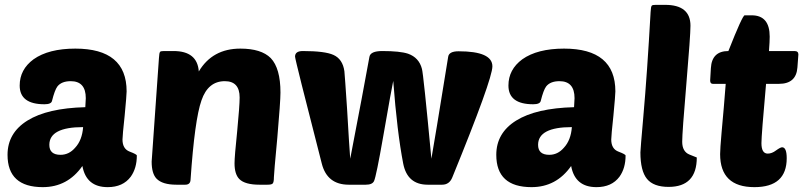

<svg xmlns="http://www.w3.org/2000/svg" viewBox="-20 -760 3315 790"><path d="M93 -264Q175 -315 331 -319Q333 -347 333 -356Q333 -426 271 -426Q233 -426 216 -404Q205 -389 194 -345Q191 -331 163 -331Q61 -331 61 -408Q61 -474 118 -516Q180 -560 290 -560Q501 -560 501 -384Q501 -369 493 -285Q484 -201 484 -186Q484 -147 514 -136Q543 -125 543 -120Q543 -68 518 -33Q486 10 423 10Q335 10 319 -77Q258 10 156 10Q11 10 11 -123Q11 -213 93 -264ZM183 -164Q183 -123 229 -123Q264 -123 289 -152Q318 -183 322 -237Q183 -237 183 -164Z M956 -221Q966 -325 966 -359Q966 -426 905 -426Q836 -426 809 -347Q781 -268 764 -20Q763 0 742 0H706Q648 0 624 -25Q604 -46 604 -95Q604 -101 634 -521Q635 -543 639 -547Q642 -550 655 -550H694Q792 -550 798 -466Q854 -560 969 -560Q1055 -560 1094 -521Q1134 -479 1134 -379Q1134 -343 1121 -193Q1107 -44 1107 -31Q1107 -10 1102 -5Q1098 0 1080 0H1048Q988 0 965 -23Q945 -43 945 -88Q945 -116 956 -221Z M1824 -526Q1827 -549 1867 -549Q2006 -549 2006 -487Q2006 -434 1841 -30Q1829 0 1799 0H1740Q1656 0 1639 -87Q1614 -216 1598 -427Q1592 -401 1557 -200Q1528 -34 1519 -15Q1512 0 1485 0H1415Q1326 0 1304 -87Q1194 -515 1194 -527Q1194 -550 1226 -550Q1317 -550 1352 -534Q1390 -517 1397 -467Q1399 -448 1408 -313Q1417 -157 1421 -107Q1475 -387 1500 -526Q1504 -550 1553 -550Q1626 -550 1659 -539Q1704 -523 1716 -477Q1722 -458 1755 -107Q1767 -173 1824 -526Z M2104 -264Q2186 -315 2342 -319Q2344 -347 2344 -356Q2344 -426 2282 -426Q2244 -426 2227 -404Q2216 -389 2205 -345Q2202 -331 2174 -331Q2072 -331 2072 -408Q2072 -474 2129 -516Q2191 -560 2301 -560Q2512 -560 2512 -384Q2512 -369 2504 -285Q2495 -201 2495 -186Q2495 -147 2525 -136Q2554 -125 2554 -120Q2554 -68 2529 -33Q2497 10 2434 10Q2346 10 2330 -77Q2269 10 2167 10Q2022 10 2022 -123Q2022 -213 2104 -264ZM2194 -164Q2194 -123 2240 -123Q2275 -123 2300 -152Q2329 -183 2333 -237Q2194 -237 2194 -164Z M2642 -24Q2615 -57 2615 -133Q2615 -144 2627 -280Q2643 -461 2657 -711Q2658 -733 2662 -737Q2665 -740 2678 -740H2717Q2821 -740 2821 -654Q2821 -614 2804 -414Q2787 -215 2787 -177Q2787 -136 2817 -124L2847 -112Q2847 9 2731 9Q2669 9 2642 -24Z M3132 -415Q3113 -204 3113 -171Q3113 -128 3139 -128Q3156 -128 3173 -141Q3191 -154 3198 -154Q3217 -154 3217 -109Q3217 10 3084 10Q2943 10 2943 -126Q2943 -147 2949 -215Q2959 -323 2966 -415H2913Q2902 -415 2902 -429L2905 -480Q2909 -550 2977 -550Q3035 -697 3044 -697H3073Q3147 -697 3147 -609Q3147 -589 3144 -550H3249Q3265 -550 3265 -536L3261 -482Q3256 -415 3185 -415Z"/></svg>

Font: PoetsenOne
Style: Regular
Weight: 400
Designer: Rodrigo Fuenzalida, Pablo Impallari
Foundry: Pablo Impallari, Rodrigo Fuenzalida
Version: Version 1.000